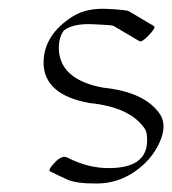

<svg xmlns="http://www.w3.org/2000/svg" viewBox="-20 -391 396 441"><path d="M134.3 -29.3Q182.6 -4.4 231.4 -4.9Q317.9 -5.4 317.9 -68.4Q317.9 -87.9 313 -94.7Q279.3 -145 186 -154.3Q80.1 -173.3 80.1 -247.6Q80.6 -311.5 147.5 -353.5Q178.7 -373 226.1 -370.6Q273.4 -368.2 276.9 -364.7L333.5 -331.1Q338.9 -328.1 322.3 -310.5Q305.7 -293 300.3 -296.4L243.2 -330.1Q242.7 -330.1 240.2 -331.8Q237.8 -333.5 192.6 -335.4Q147.5 -337.4 126.5 -320.8Q112.8 -302.2 115.7 -270.5Q123.5 -206.5 217.8 -189.5Q313 -179.7 347.7 -128.4Q364.3 -103 346.2 -63.2Q328.1 -23.4 289.1 3.4Q250 30.3 202.6 30.5Q155.3 30.8 134.8 21.5Q114.3 12.2 94.7 2.4Q89.8 -1 106.2 -18.1Q122.6 -35.2 134.3 -29.3Z"/></svg>

Font: ML-NILA03
Style: Regular
Weight: 400
Designer: CLT@C-DIT
Version: Version ML-NILA03 1.0